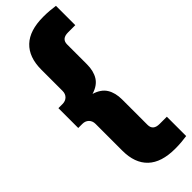

<svg xmlns="http://www.w3.org/2000/svg" viewBox="-347 -833 1078 1078"><g transform="rotate(-45 192.0 -294.0)"><path d="M297 230Q188.5 230 134 178.2Q79.5 126.5 79.5 28V-185Q79.5 -208.5 65 -223Q50.5 -237.5 27 -237.5H-5.5V-395H27Q50.5 -395 65 -409.2Q79.5 -423.5 79.5 -447V-616Q79.5 -714.5 134 -766.2Q188.5 -818 297 -818Q324.5 -818 347.5 -816Q370.5 -814 391 -811V-657.5H333.5Q282 -657.5 282 -613V-456Q282 -402.5 260 -367Q238 -331.5 186.5 -316Q238 -300.5 260 -265Q282 -229.5 282 -176V25Q282 69.5 333.5 69.5H391V223Q370.5 226 347.5 228Q324.5 230 297 230Z"/></g></svg>

Font: Encode Sans Semi Condensed Black
Style: Regular
Weight: 900
Width: 4
Designer: Multiple Designers
Foundry: Impallari Type
Version: Version 3.000; ttfautohint (v1.8.3) -l 8 -r 50 -G 200 -x 14 